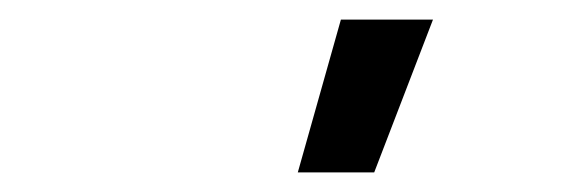

<svg xmlns="http://www.w3.org/2000/svg" viewBox="-20 -786 590 196"><path d="M284 -610 328 -766H422L362 -610Z"/></svg>

Font: Lode Dark
Style: Bold Italic
Weight: 700
Italic angle: -11°
Monospace: yes
Designer: Belleve Invis
Foundry: Belleve Invis
Version: Version 29.2.0; ttfautohint (v1.8.3)